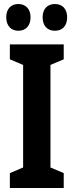

<svg xmlns="http://www.w3.org/2000/svg" viewBox="-20 -935 366 955"><path d="M11 -849C11 -806 36 -782 71 -782C108 -782 132 -807 132 -849C132 -890 108 -915 71 -915C36 -915 11 -892 11 -849ZM192 -849C192 -806 216 -782 253 -782C291 -782 314 -807 314 -849C314 -890 291 -915 253 -915C217 -915 192 -892 192 -849ZM297 0V-74L231 -102V-612L297 -640V-714H29V-640L95 -612V-102L29 -74V0Z"/></svg>

Font: Noto Sans Georgian ExtraCondensed Bold
Style: Regular
Weight: 700
Width: 2
Designer: Monotype Design Team, Akaki Razmadze
Foundry: Google LLC
Version: Version 2.005